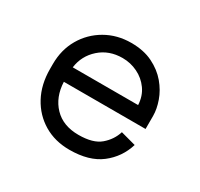

<svg xmlns="http://www.w3.org/2000/svg" viewBox="-117 -655 847 814"><g transform="rotate(30 306.0 -248.0)"><path d="M308 14Q237 14 182.5 -18.5Q128 -51 97 -108.5Q66 -166 66 -242V-266Q66 -336 98 -391Q130 -446 185.5 -478Q241 -510 310 -510Q371 -510 415.5 -488Q460 -466 488.5 -432Q517 -398 530.5 -359.5Q544 -321 544 -288V-224H144Q147 -151 190.5 -105.5Q234 -60 310 -60Q381 -60 416 -90Q451 -120 464 -162L538 -142Q517 -73 460.5 -29.5Q404 14 308 14ZM146 -296H466Q464 -339 441.5 -370.5Q419 -402 384 -419Q349 -436 310 -436Q244 -436 199 -396Q154 -356 146 -296Z"/></g></svg>

Font: Space Mono
Style: Regular
Weight: 400
Monospace: yes
Designer: Colophon Foundry + Benjamin Critton
Foundry: Colophon Foundry & Benjamin Critton
Version: Version 1.003; ttfautohint (v1.8.4.7-5d5b)